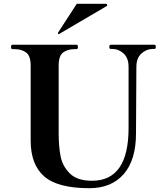

<svg xmlns="http://www.w3.org/2000/svg" viewBox="-20 -975 868 1008"><path d="M141 -237V-631Q141 -682 117 -699.5Q93 -717 57 -717H45Q38 -717 38 -729Q38 -740 45 -740H382Q389 -740 389 -729Q389 -717 382 -717H371Q335 -717 311.5 -699.5Q288 -682 288 -631V-275Q288 -207 298 -155Q308 -103 346.5 -64.5Q385 -26 463 -26Q655 -26 655 -303V-624Q655 -670 629 -694Q603 -718 570 -718H561Q554 -718 554 -729Q554 -740 561 -740H791Q798 -740 798 -729Q798 -718 791 -718H782Q749 -718 722.5 -694Q696 -670 696 -624L694 -274Q694 -135 629.5 -61Q565 13 449 13Q283 13 212 -49Q141 -111 141 -237ZM540 -943Q543 -946 543 -949Q543 -951 541 -953Q539 -955 536 -955H383L285 -804L284 -800Q284 -799 285 -797.5Q286 -796 288 -796L291 -797Z"/></svg>

Font: Shippori Mincho ExtraBold
Style: Regular
Weight: 800
Designer: FONTDASU
Foundry: FONTDASU / Google Inc. / but / Adobe
Version: Version 3.110; ttfautohint (v1.8.3)